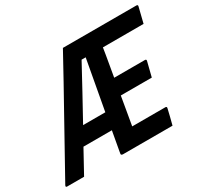

<svg xmlns="http://www.w3.org/2000/svg" viewBox="-170 -900 1165 1100"><g transform="rotate(-30 413.0 -350.0)"><path d="M94 0H-19Q-23 0 -25 -3Q-27 -6 -23 -13Q72 -185 168 -356.5Q264 -528 358 -700H844Q855 -700 852 -689Q845 -663 839.5 -638.5Q834 -614 827 -588H558Q556 -577 554.5 -566Q553 -555 551 -544Q545 -509 539 -474.5Q533 -440 527 -405H730Q741 -405 738 -394Q732 -369 726 -346Q720 -323 714 -298H509Q501 -251 493 -204.5Q485 -158 477 -112H696Q707 -112 704 -101Q698 -75 692 -50.5Q686 -26 679 0H352Q337 0 340 -12Q352 -79 365 -151H177Q156 -113 135.5 -75.5Q115 -38 94 0ZM417 -588Q373 -506 327.5 -423.5Q282 -341 237 -259H384Q399 -341 414 -423.5Q429 -506 444 -588Z"/></g></svg>

Font: Recursive Sn Lnr St SmB
Style: Italic
Weight: 600
Italic angle: -15°
Version: Version 1.079;hotconv 1.0.112;makeotfexe 2.5.65598; ttfautoh